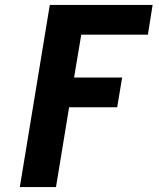

<svg xmlns="http://www.w3.org/2000/svg" viewBox="-20 -755 640 775"><path d="M60 0 181 -735H596L577 -615H308L279 -442H473L453 -322H259L206 0Z"/></svg>

Font: Iosevka Aile Heavy
Style: Italic
Weight: 900
Italic angle: -9°
Designer: Belleve Invis
Foundry: Belleve Invis
Version: Version 31.1.0; ttfautohint (v1.8.4)